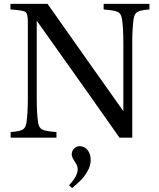

<svg xmlns="http://www.w3.org/2000/svg" viewBox="-20 -712 820 993"><path d="M337 246Q382 199 382 162Q382 146 366.5 123.5Q351 101 351 87Q351 69 363 56.5Q375 44 392 44Q417 44 433 64Q449 84 449 116Q449 145 432.5 173.5Q416 202 400 218Q384 234 353 261ZM35 0V-29Q79 -32 96 -41Q113 -50 117 -79Q124 -125 124 -203V-599Q124 -641 112 -650Q100 -659 34 -663V-692H226Q420 -416 616 -140L618 -138V-489Q618 -567 611 -613Q607 -642 588.5 -650.5Q570 -659 516 -663V-692H753V-663Q709 -660 692 -651Q675 -642 671 -613Q664 -567 664 -489V0H598Q437 -230 172 -602H170V-203Q170 -125 177 -79Q181 -50 199.5 -41.5Q218 -33 272 -29V0Z"/></svg>

Font: Heuristica
Style: Regular
Weight: 400
Version: Version 1.0.1 ; ttfautohint (v1.4.1)